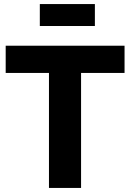

<svg xmlns="http://www.w3.org/2000/svg" viewBox="-20 -925 641 945"><path d="M176 -797V-905H447V-797ZM379 -566V0H221V-566H8V-700H593V-566Z"/></svg>

Font: Montserrat Semi Bold
Style: Regular
Weight: 600
Designer: Julieta Ulanovsky
Foundry: Julieta Ulanovsky
Version: Version 3.001 September 28, 2015